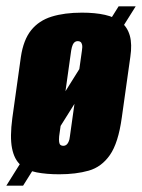

<svg xmlns="http://www.w3.org/2000/svg" viewBox="-30 -543 449 607"><path d="M-10 44 345 -523H399L43 44ZM157 8Q117 8 86 2Q55 -4 35 -21.5Q15 -39 8 -74.5Q1 -110 9 -170L36 -363Q44 -417 68.5 -447.5Q93 -478 133.5 -490.5Q174 -503 229 -503Q271 -503 302 -496Q333 -489 353 -473Q373 -457 380.5 -430Q388 -403 382 -363L355 -171Q344 -91 317.5 -53Q291 -15 250.5 -3.5Q210 8 157 8ZM170 -82Q175 -82 179 -84.5Q183 -87 186.5 -94Q190 -101 191 -112L229 -383Q231 -395 229.5 -401.5Q228 -408 224.5 -410.5Q221 -413 216 -413Q211 -413 207 -410.5Q203 -408 200 -401.5Q197 -395 195 -383L157 -112Q156 -101 157 -94Q158 -87 161.5 -84.5Q165 -82 170 -82Z"/></svg>

Font: Alumni Sans Thin Black
Style: Italic
Weight: 900
Italic angle: -8°
Version: Version 1.016